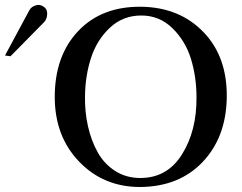

<svg xmlns="http://www.w3.org/2000/svg" viewBox="-44 -733 970 768"><path d="M863 -341Q860 -183 766 -84.5Q672 14 516 15Q370 15 272.5 -86.5Q175 -188 175 -345Q175 -510 269 -609Q363 -708 521 -706Q674 -704 770 -604.5Q866 -505 863 -341ZM136 -702Q146 -692 144.5 -673.5Q143 -655 132 -644L-2 -508L-24 -511L74 -693Q82 -707 100.5 -712Q119 -717 136 -702ZM742 -343Q742 -425 720 -497Q698 -569 646 -620Q594 -671 521 -671Q448 -671 396 -622.5Q344 -574 320.5 -502.5Q297 -431 296 -347Q295 -285 308 -227.5Q321 -170 347 -123.5Q373 -77 417 -49Q461 -21 517 -21Q625 -21 684 -115.5Q743 -210 742 -343Z"/></svg>

Font: GFS Artemisia
Style: Regular
Weight: 400
Designer: Takis Katsoulidis and George D. Matthiopoulos
Foundry: Takis Katsoulidis and George D. Matthiopoulos
Version: Version 1.0